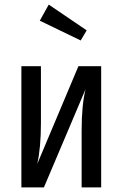

<svg xmlns="http://www.w3.org/2000/svg" viewBox="-20 -815 533 835"><path d="M420 0H335V-248Q335 -357 352 -427L171 0H73V-527H158V-280Q158 -173 142 -102L321 -527H420ZM192 -795 357 -683 331 -639 153 -725Z"/></svg>

Font: Fira Sans Extra Condensed
Style: Regular
Weight: 400
Width: 1
Designer: Carrois Corporate & Edenspiekermann AG
Foundry: Carrois Corporate GbR & Edenspiekermann AG
Version: Version 4.203